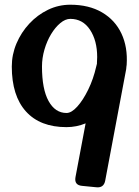

<svg xmlns="http://www.w3.org/2000/svg" viewBox="-20 -791 588 814"><path d="M426 -25Q420 6 389 3L328 -3Q294 -6 300 -40L343 -268Q304 -252 262 -252Q150 -252 90 -318.5Q30 -385 30 -509Q30 -560 50 -607Q70 -654 104.5 -691Q139 -728 183.5 -749.5Q228 -771 278 -771Q357 -771 412.5 -738.5Q468 -706 495 -648.5Q522 -591 517 -516Q517 -512 516 -509Q516 -504 515 -498ZM158 -509Q158 -413 186 -362.5Q214 -312 262 -312Q283 -312 307.5 -339Q332 -366 354 -411Q376 -456 388 -509L389 -513Q390 -518 391 -521V-525Q391 -531 391.5 -537Q392 -543 392 -549Q392 -619 361.5 -665Q331 -711 278 -711Q257 -711 235.5 -693Q214 -675 196.5 -646Q179 -617 168.5 -581Q158 -545 158 -509Z"/></svg>

Font: Yusei Magic
Style: Regular
Weight: 400
Designer: Tanukizamurai
Foundry: Yusei Magic Project
Version: Version 1.200